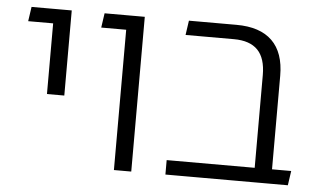

<svg xmlns="http://www.w3.org/2000/svg" viewBox="-45 -659 1215 728"><g transform="rotate(5 562.5 -294.5)"><path d="M134 -265V-589H200V-265ZM39 -534 47 -589H172V-534Z M412 0V-589H478V0ZM317 -534 325 -589H454V-534Z M943 0V-408Q943 -472 913 -503Q883 -534 822 -534H638L646 -589H827Q917 -589 963 -544Q1009 -499 1009 -411V-45Q1007 -32 1000 -21.5Q993 -11 983 0ZM608 0V-55H1082L1074 0Z"/></g></svg>

Font: Noto Sans Hebrew Thin Light
Style: Regular
Weight: 300
Version: Version 3.001